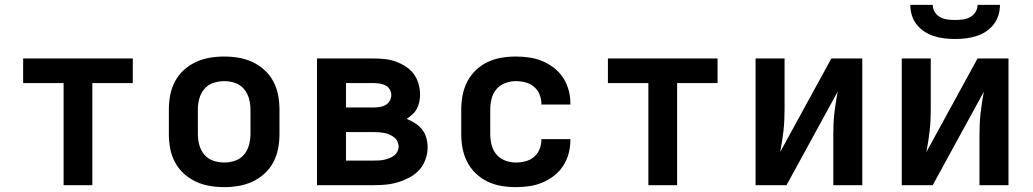

<svg xmlns="http://www.w3.org/2000/svg" viewBox="-20 -760 4240 788"><path d="M241 0V-419H75V-520H525V-419H359V0Z M900 8Q870 8 840.5 3Q811 -2 784 -14.5Q757 -27 734.5 -47.5Q712 -68 698 -94.5Q684 -121 678.5 -150.5Q673 -180 673 -210V-310Q673 -340 678.5 -369.5Q684 -399 698 -425.5Q712 -452 734.5 -472.5Q757 -493 784 -505.5Q811 -518 840.5 -523Q870 -528 900 -528Q930 -528 959.5 -523Q989 -518 1016 -505.5Q1043 -493 1065.5 -472.5Q1088 -452 1102 -425.5Q1116 -399 1121.5 -369.5Q1127 -340 1127 -310V-210Q1127 -180 1121.5 -150.5Q1116 -121 1102 -94.5Q1088 -68 1065.5 -47.5Q1043 -27 1016 -14.5Q989 -2 959.5 3Q930 8 900 8ZM900 -93Q923 -93 945 -100.5Q967 -108 981.5 -125.5Q996 -143 1002 -165Q1008 -187 1008 -210V-310Q1008 -333 1002 -355Q996 -377 981.5 -394.5Q967 -412 945 -419.5Q923 -427 900 -427Q877 -427 855 -419.5Q833 -412 818.5 -394.5Q804 -377 798 -355Q792 -333 792 -310V-210Q792 -187 798 -165Q804 -143 818.5 -125.5Q833 -108 855 -100.5Q877 -93 900 -93Z M1515 0H1281V-520H1515Q1537 -520 1560 -517.5Q1583 -515 1604 -507.5Q1625 -500 1644.5 -487.5Q1664 -475 1677.5 -457Q1691 -439 1697.5 -417Q1704 -395 1704 -372Q1704 -357 1701 -342Q1698 -327 1691 -314Q1684 -301 1672.5 -290.5Q1661 -280 1649 -272Q1667 -265 1683.5 -254.5Q1700 -244 1712 -229Q1724 -214 1729.5 -195Q1735 -176 1735 -156Q1735 -131 1726.5 -106.5Q1718 -82 1701 -63Q1684 -44 1661.5 -32Q1639 -20 1615 -12.5Q1591 -5 1565.5 -2.5Q1540 0 1515 0ZM1400 -319H1515Q1527 -319 1539.5 -321Q1552 -323 1562.5 -329Q1573 -335 1579.5 -346.5Q1586 -358 1586 -370Q1586 -382 1579.5 -393Q1573 -404 1562 -409.5Q1551 -415 1539 -417Q1527 -419 1515 -419H1400ZM1400 -101H1515Q1526 -101 1536.5 -101.5Q1547 -102 1557.5 -104.5Q1568 -107 1578.5 -111Q1589 -115 1597.5 -121.5Q1606 -128 1611 -138Q1616 -148 1616 -158Q1616 -169 1611 -179.5Q1606 -190 1597.5 -196.5Q1589 -203 1579 -207.5Q1569 -212 1558.5 -214Q1548 -216 1537 -217Q1526 -218 1515 -218H1400Z M2097 8Q2067 8 2037.5 3Q2008 -2 1981.5 -14.5Q1955 -27 1933 -48Q1911 -69 1897.5 -95.5Q1884 -122 1878.5 -151Q1873 -180 1873 -210V-310Q1873 -340 1878.5 -369Q1884 -398 1897.5 -424.5Q1911 -451 1933 -472Q1955 -493 1981.5 -505.5Q2008 -518 2037.5 -523Q2067 -528 2097 -528Q2125 -528 2152.5 -524Q2180 -520 2205.5 -509.5Q2231 -499 2253.5 -481.5Q2276 -464 2291 -441Q2306 -418 2313.5 -391Q2321 -364 2321 -336V-331H2202V-333Q2202 -353 2194.5 -372Q2187 -391 2171.5 -404Q2156 -417 2136.5 -422Q2117 -427 2097 -427Q2075 -427 2053.5 -419Q2032 -411 2017.5 -394Q2003 -377 1997.5 -354.5Q1992 -332 1992 -310V-210Q1992 -188 1997.5 -165.5Q2003 -143 2017.5 -126Q2032 -109 2053.5 -101Q2075 -93 2097 -93Q2117 -93 2136.5 -98Q2156 -103 2171.5 -116Q2187 -129 2194.5 -148Q2202 -167 2202 -187V-189H2321V-184Q2321 -156 2313.5 -129Q2306 -102 2291 -79Q2276 -56 2253.5 -38.5Q2231 -21 2205.5 -10.5Q2180 0 2152.5 4Q2125 8 2097 8Z M2641 0V-419H2475V-520H2925V-419H2759V0Z M3081 0V-520H3200V-312Q3200 -290 3199 -267.5Q3198 -245 3195.5 -223Q3193 -201 3189.5 -179Q3186 -157 3182 -136L3392 -520H3519V0H3400V-208Q3400 -230 3401 -252.5Q3402 -275 3404.5 -297Q3407 -319 3410.5 -341Q3414 -363 3418 -384L3208 0Z M3681 0V-520H3800V-312Q3800 -290 3799 -267.5Q3798 -245 3795.5 -223Q3793 -201 3789.5 -179Q3786 -157 3782 -136L3992 -520H4119V0H4000V-208Q4000 -230 4001 -252.5Q4002 -275 4004.5 -297Q4007 -319 4010.5 -341Q4014 -363 4018 -384L3808 0ZM3900 -600Q3878 -600 3856.5 -602.5Q3835 -605 3814 -611.5Q3793 -618 3774.5 -630Q3756 -642 3742.5 -659Q3729 -676 3722.5 -697Q3716 -718 3716 -740H3808Q3808 -724 3816.5 -710.5Q3825 -697 3839 -689.5Q3853 -682 3868.5 -680Q3884 -678 3900 -678Q3916 -678 3931.5 -680Q3947 -682 3961 -689.5Q3975 -697 3983.5 -710.5Q3992 -724 3992 -740H4084Q4084 -718 4077.5 -697Q4071 -676 4057.5 -659Q4044 -642 4025.5 -630Q4007 -618 3986 -611.5Q3965 -605 3943.5 -602.5Q3922 -600 3900 -600Z"/></svg>

Font: R Plex Mono
Style: Bold
Weight: 700
Monospace: yes
Designer: Belleve Invis
Foundry: Belleve Invis
Version: Version 31.8.0